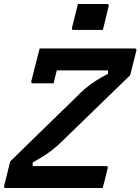

<svg xmlns="http://www.w3.org/2000/svg" viewBox="-32 -943 704 963"><path d="M359 -923H505Q516 -923 513 -912L484 -793H337Q326 -793 329 -804ZM483 0H-3Q-14 0 -11 -11L19 -133Q95 -207 173 -283.5Q251 -360 339 -445Q372 -479 397 -500Q422 -521 448 -537.5Q474 -554 510 -573V-590H253Q249 -574 244.5 -557Q240 -540 237 -525H134Q123 -525 125 -536Q131 -559 138.5 -588.5Q146 -618 153.5 -648Q161 -678 167 -700H644Q654 -700 652 -689L621 -566Q557 -504 483 -432Q409 -360 317 -271Q279 -233 252.5 -209.5Q226 -186 198.5 -168Q171 -150 132 -128V-110H500Q511 -110 508 -99Q502 -73 496 -49.5Q490 -26 483 0Z"/></svg>

Font: Recursive Sn Lnr St SmB
Style: Italic
Weight: 600
Italic angle: -15°
Version: Version 1.079;hotconv 1.0.112;makeotfexe 2.5.65598; ttfautoh